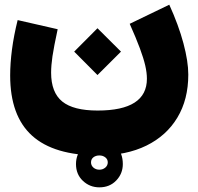

<svg xmlns="http://www.w3.org/2000/svg" viewBox="-20 -449 853 829"><path d="M409.2 155.8Q455.1 155.8 482.7 184.3Q510.3 212.9 510.3 259.3Q510.3 300.8 481.9 330.3Q453.6 359.9 409.2 359.9Q367.7 359.9 337.9 331.8Q308.1 303.7 308.1 259.3Q308.1 215.8 338.1 185.8Q368.2 155.8 409.2 155.8ZM409.2 222.2Q393.6 222.2 383.3 230.2Q373 238.3 373 252Q373 265.6 383.5 274.7Q394 283.7 409.2 283.7Q423.8 283.7 434.6 274.7Q445.3 265.6 445.3 252Q445.3 238.8 434.8 230.5Q424.3 222.2 409.2 222.2ZM300.3 -226.1 400.9 -327.1 502.4 -226.1 400.9 -125ZM540 -346.2 710.9 -428.7Q751 -340.8 772 -262.2Q793 -183.6 793 -127Q793 -19.5 745.8 58.8Q698.7 137.2 612.1 179.7Q525.4 222.2 406.2 222.2Q212.9 222.2 118.4 136.7Q23.9 51.3 23.9 -123Q23.9 -174.8 31.7 -235.1Q39.6 -295.4 56.2 -362.3L229 -322.8Q212.4 -246.1 206.5 -205.8Q200.7 -165.5 200.7 -135.3Q200.7 -49.8 248.8 -10.7Q296.9 28.3 401.4 28.3Q614.3 28.3 614.3 -108.9Q614.3 -134.8 607.2 -165.8Q600.1 -196.8 584 -240.2Q567.9 -283.7 540 -346.2Z"/></svg>

Font: Estedad-FD Black
Style: Regular
Weight: 900
Designer: Amin Abedi
Version: Version 7.3